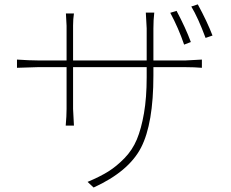

<svg xmlns="http://www.w3.org/2000/svg" viewBox="-20 -797 1040 866"><path d="M840.8 -607.4 810.5 -595.7Q785.2 -669.9 748 -739.3L776.4 -748Q817.4 -670.9 840.8 -607.4ZM671.9 -524.4H818.4L890.6 -528.3V-491.2Q854.5 -494.1 818.4 -494.1H671.9V-457Q671.9 -239.3 616.2 -131.3Q560.5 -23.4 402.3 48.8L375 23.4Q430.7 0 468.3 -23.4Q505.9 -46.9 541.5 -83.5Q577.1 -120.1 597.2 -168Q617.2 -215.8 629.4 -286.1Q641.6 -356.4 641.6 -449.2V-494.1H309.6V-305.7L313.5 -230.5H276.4Q280.3 -274.4 280.3 -305.7V-494.1H149.4L56.6 -491.2V-528.3Q114.3 -524.4 149.4 -524.4H280.3V-680.7L277.3 -736.3H313.5Q309.6 -710.9 309.6 -681.6V-524.4H641.6V-668.9L637.7 -740.2H675.8Q671.9 -707 671.9 -668.9ZM842.8 -767.6 872.1 -777.3Q914.1 -700.2 938.5 -636.7L907.2 -626Q873 -717.8 842.8 -767.6Z"/></svg>

Font: Gen Shin Gothic ExtraLight
Style: Regular
Weight: 100
Designer: [Source Han Sans]
Ryoko NISHIZUKA  (kana & ideographs); Paul D. Hunt (Latin, Greek & Cyrillic); Wenlong ZHANG  (bopomofo
Version: Version 1.002.20150607